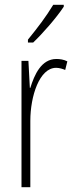

<svg xmlns="http://www.w3.org/2000/svg" viewBox="-20 -784 311 804"><path d="M247 -756V-764H203C172 -713 140 -671 97 -618V-606H119C158 -643 216 -709 247 -756ZM216 -537C153 -537 124 -471 107 -416H105L99 -529H70V0H107V-278C107 -381 145 -500 215 -500C229 -500 244 -495 253 -491L262 -527C247 -535 230 -537 216 -537Z"/></svg>

Font: Noto Sans Lao UI ExtCond ExtLt
Style: Regular
Weight: 200
Width: 2
Designer: Monotype Design Team
Foundry: Monotype Imaging Inc.
Version: Version 2.000